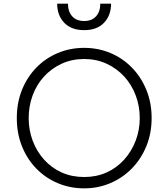

<svg xmlns="http://www.w3.org/2000/svg" viewBox="-20 -1019 921 1051"><path d="M441 12Q364 12 297 -16Q230 -44 179.5 -95.5Q129 -147 100.5 -217.5Q72 -288 72 -373Q72 -457 100.5 -527.5Q129 -598 179.5 -649.5Q230 -701 297 -729Q364 -757 441 -757Q517 -757 584 -729Q651 -701 701.5 -649.5Q752 -598 781 -527.5Q810 -457 810 -373Q810 -289 781 -218.5Q752 -148 701.5 -96.5Q651 -45 584 -16.5Q517 12 441 12ZM441 -50Q508 -50 563.5 -75Q619 -100 659.5 -145Q700 -190 722.5 -248.5Q745 -307 745 -373Q745 -438 723 -496.5Q701 -555 660.5 -599.5Q620 -644 564 -670Q508 -696 441 -696Q373 -696 317 -670Q261 -644 220.5 -599.5Q180 -555 158.5 -496.5Q137 -438 137 -373Q137 -307 159 -248.5Q181 -190 221.5 -145Q262 -100 317.5 -75Q373 -50 441 -50ZM441 -854Q370 -854 331.5 -894.5Q293 -935 293 -999H352Q352 -956 375 -930Q398 -904 441 -904Q483 -904 506 -930Q529 -956 529 -999H588Q588 -935 549.5 -894.5Q511 -854 441 -854Z"/></svg>

Font: Plus Jakarta Sans Light
Style: Regular
Weight: 300
Designer: Gumpita Rahayu
Foundry: Tokotype
Version: Version 2.006; ttfautohint (v1.8.4.7-5d5b)